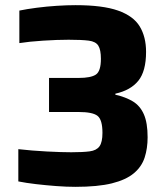

<svg xmlns="http://www.w3.org/2000/svg" viewBox="-20 -716 648 744"><path d="M272 8Q238 8 198 5Q158 2 119.5 -2.5Q81 -7 51 -13V-138Q104 -132 161.5 -129Q219 -126 256 -126Q301 -126 327.5 -129.5Q354 -133 365.5 -149Q377 -165 377 -201Q377 -252 358 -267Q339 -282 285 -282H170V-414H285Q332 -414 351.5 -427Q371 -440 371 -488Q371 -523 361 -539Q351 -555 324 -558.5Q297 -562 246 -562Q202 -562 147.5 -558.5Q93 -555 55 -549V-675Q84 -681 122.5 -686Q161 -691 200.5 -693.5Q240 -696 273 -696Q378 -696 437.5 -675Q497 -654 521.5 -613.5Q546 -573 546 -515Q546 -440 516 -403Q486 -366 427 -353V-349Q467 -340 495 -323Q523 -306 537.5 -273Q552 -240 552 -184Q552 -141 540.5 -105.5Q529 -70 498.5 -44.5Q468 -19 413.5 -5.5Q359 8 272 8Z"/></svg>

Font: Saira
Style: Bold
Weight: 700
Designer: Hector Gatti with collaboration of the Omnibus-Type team
Foundry: Omnibus-Type
Version: Version 1.100; ttfautohint (v1.8.3)